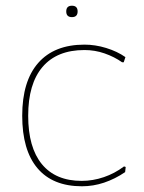

<svg xmlns="http://www.w3.org/2000/svg" viewBox="-20 -651 507 675"><path d="M276.9 -494.1Q314.9 -494.1 353 -482.4Q392.6 -470.2 420.9 -450.2L415 -432.1H409.2Q382.3 -451.2 347.2 -463.4Q313.5 -475.1 276.9 -475.1Q180.2 -475.1 129.4 -415.5Q79.1 -356.4 79.1 -244.1Q79.1 -132.3 127.4 -73.7Q175.8 -15.1 267.1 -15.1Q306.6 -15.1 345.2 -28.3Q382.8 -41 416 -65.9L421.9 -64L419.9 -45.9Q384.8 -22 345.7 -8.8Q307.6 3.9 268.1 3.9Q165 3.9 111.3 -60.1Q58.1 -123.5 58.1 -244.1Q58.1 -365.7 114.3 -429.7Q170.9 -494.1 276.9 -494.1ZM212.9 -610.8Q212.9 -630.9 232.9 -630.9Q252.9 -630.9 252.9 -610.8Q252.9 -590.8 232.9 -590.8Q212.9 -590.8 212.9 -610.8Z"/></svg>

Font: Datalegreya
Style: Thin
Weight: 250
Designer: Figs Lab
Foundry: Figs Lab
Version: Version 1.002;PS 001.002;hotconv 1.0.70;makeotf.lib2.5.58329